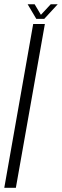

<svg xmlns="http://www.w3.org/2000/svg" viewBox="-38 -900 296 920"><path d="M-17.5 0 121 -785H177L38 0ZM136 -809.5 94.5 -879.5H128L158 -829L205 -879.5H238.5L174 -809.5Z"/></svg>

Font: Anybody Condensed Light
Style: Italic
Weight: 300
Width: 3
Italic angle: -10°
Designer: Tyler Finck
Foundry: Etcetera Type Company
Version: Version 1.010; ttfautohint (v1.8.3) -l 8 -r 50 -G 200 -x 14 